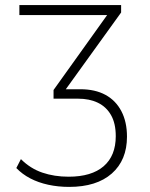

<svg xmlns="http://www.w3.org/2000/svg" viewBox="-20 -725 589 753"><path d="M251 8Q208 8 169 -0.5Q130 -9 98.5 -25.5Q67 -42 44 -66L62 -101Q99 -64 146 -48Q193 -32 249 -32Q339 -32 386.5 -73Q434 -114 434 -191Q434 -241 415.5 -273.5Q397 -306 364 -322Q331 -338 286 -338H190V-372L416 -688L417 -666H56V-705H455V-676L228 -361L226 -375H295Q353 -375 393.5 -353Q434 -331 456 -289Q478 -247 478 -189Q478 -97 418.5 -44.5Q359 8 251 8Z"/></svg>

Font: Nunito Sans 10pt Condensed ExtraLight
Style: Regular
Weight: 250
Width: 3
Designer: Vernon Adams
Foundry: Vernon Adams
Version: Version 3.101;gftools[0.9.27]